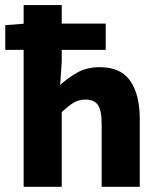

<svg xmlns="http://www.w3.org/2000/svg" viewBox="-23 -720 618 740"><path d="M68.1 0V-700.4H215V-483.1L208.8 -392.7Q237.4 -418.8 274.4 -440Q311.3 -461.1 361.4 -461.1Q443.1 -461.1 479.4 -407.8Q515.7 -354.5 515.7 -261.5V0H368.8V-242.2Q368.8 -295.4 354.1 -315.8Q339.5 -336.2 306.9 -336.2Q279.8 -336.2 259.6 -323.6Q239.4 -311 215 -287.7V0ZM-2.7 -527.7V-623.1L75.9 -629.1H384.3V-527.7Z"/></svg>

Font: Source Sans 3 VF
Style: Regular
Weight: 200
Designer: Paul D. Hunt
Foundry: Adobe
Version: Version 3.046;hotconv 1.0.118;makeotfexe 2.5.65603